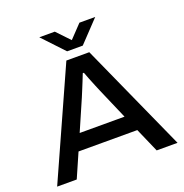

<svg xmlns="http://www.w3.org/2000/svg" viewBox="-151 -1006 1097 1142"><g transform="rotate(-20 398.0 -435.5)"><path d="M221 -871H319L397 -789L475 -871H575L447 -736H348ZM17 0 325 -686H470L779 0H647L580 -153H208L141 0ZM252 -254H536L452 -448Q446 -462 435 -488.5Q424 -515 413.5 -541.5Q403 -568 398 -582H391Q383 -562 372.5 -535.5Q362 -509 352 -485.5Q342 -462 336 -447Z"/></g></svg>

Font: Archivo SemiExpanded Medium
Style: Regular
Weight: 500
Width: 6
Designer: Hector Gatti
Foundry: Omnibus-Type
Version: Version 2.001; ttfautohint (v1.8.3)